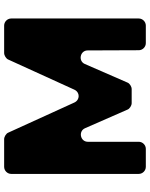

<svg xmlns="http://www.w3.org/2000/svg" viewBox="84 -826 741 950"><g transform="rotate(-90 455.0 -350.5)"><path d="M839 -35V-666C839 -685 823 -701 804 -701H668C656 -701 640 -691 636 -681L487 -354C474 -325 436 -325 423 -354L274 -681C270 -691 254 -701 242 -701H105C86 -701 70 -685 70 -666V-35C70 -16 86 0 105 0H194C213 0 229 -16 229 -35V-287C229 -324 281 -335 296 -301L388 -91C392 -80 408 -70 420 -70H490C502 -70 518 -80 522 -91L614 -302C629 -336 681 -325 681 -288L682 -35C682 -16 698 0 717 0H804C823 0 839 -16 839 -35Z"/></g></svg>

Font: Trueno
Style: RoundBd
Weight: 700
Designer: Julieta Ulanovsky, Jasper
Foundry: Julieta Ulanovsky, Cannot Into Space Fonts
Version: Version 3.001